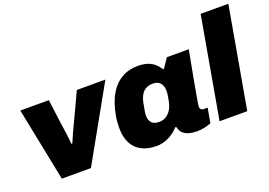

<svg xmlns="http://www.w3.org/2000/svg" viewBox="-103 -1004 1819 1296"><g transform="rotate(-20 806.5 -356.5)"><path d="M153 0 47 -528H252L274 -357Q277 -337 280.5 -313.5Q284 -290 287.5 -262Q291 -234 294 -199H301Q316 -235 328 -261.5Q340 -288 351 -311Q362 -334 373 -357L453 -528H658L362 0Z M831 12Q769 12 724.5 -11Q680 -34 657 -78.5Q634 -123 634 -188Q634 -207 635.5 -228.5Q637 -250 641 -273Q657 -363 691.5 -422Q726 -481 777.5 -510.5Q829 -540 894 -540Q929 -540 957 -532Q985 -524 1007 -507Q1029 -490 1047 -461H1054L1100 -528H1257L1233 -400Q1227 -368 1220.5 -333.5Q1214 -299 1208.5 -267Q1203 -235 1198 -208Q1193 -181 1190.5 -163.5Q1188 -146 1188 -141Q1188 -127 1195 -120.5Q1202 -114 1213 -114H1242L1223 -8Q1200 1 1173.5 6.5Q1147 12 1122 12Q1090 12 1064.5 5Q1039 -2 1022 -18Q1013 -26 1007.5 -38Q1002 -50 998 -64H991Q959 -28 916.5 -8Q874 12 831 12ZM903 -135Q926 -135 944.5 -144Q963 -153 976.5 -168.5Q990 -184 998.5 -204.5Q1007 -225 1011 -248Q1015 -270 1017 -282.5Q1019 -295 1019.5 -302Q1020 -309 1020 -314Q1020 -337 1012.5 -355Q1005 -373 989.5 -383Q974 -393 949 -393Q918 -393 897 -380.5Q876 -368 863.5 -345Q851 -322 845 -291Q839 -259 836 -242.5Q833 -226 832.5 -218.5Q832 -211 832 -206Q832 -173 848.5 -154Q865 -135 903 -135Z M1286 0 1414 -725H1613L1485 0Z"/></g></svg>

Font: Archivo SemiBold Black
Style: Italic
Weight: 900
Italic angle: -10°
Version: Version 2.001